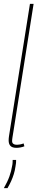

<svg xmlns="http://www.w3.org/2000/svg" viewBox="-35 -760 195 1000"><path d="M121 -740H140L35 -76Q32 -57 30 -45Q28 -33 28 -25Q28 -19 30.5 -15Q33 -11 38.5 -8.5Q44 -6 54 -6Q60 -6 68.5 -7.5Q77 -9 88 -13L92 2Q82 6 71 8Q60 10 51 10Q29 10 19.5 0Q10 -10 10 -29Q10 -34 10.5 -40Q11 -46 12 -52ZM31 73H49Q49 80 48.5 88Q48 96 46 105Q43 127 37 146.5Q31 166 23 183.5Q15 201 4 220H-15Q4 187 14 159Q24 131 28 105Q30 97 30.5 88.5Q31 80 31 73Z"/></svg>

Font: Georama ExtraCondensed Thin
Style: Italic
Weight: 100
Width: 2
Italic angle: -9°
Designer: Jean-Baptiste Levee
Foundry: Production Type
Version: Version 1.001